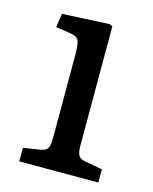

<svg xmlns="http://www.w3.org/2000/svg" viewBox="-85 -570 502 629"><g transform="rotate(15 166.0 -255.5)"><path d="M40 0V-46L97 -55Q116 -58 121.5 -68Q127 -78 127 -105V-386Q127 -423 120.5 -434.5Q114 -446 91 -449L43 -456L50 -503L209 -511L220 -506V-101Q220 -77 226.5 -67.5Q233 -58 252 -55L308 -45V0Z"/></g></svg>

Font: Literata 18pt
Style: Regular
Weight: 400
Designer: Latin by Veronika Burian and Jose Scaglione. Greek by Irene Vlachou. Cyrillic by Vera Evstafieva.
Foundry: TypeTogether
Version: Version 3.103;gftools[0.9.29]